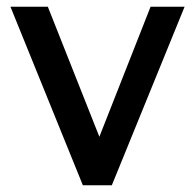

<svg xmlns="http://www.w3.org/2000/svg" viewBox="-20 -550 578 570"><path d="M427 -530 275 -144 122 -530H11L226 0H312L528 -530Z"/></svg>

Font: Cheyenne Sans Medium
Style: Regular
Weight: 500
Designer: The Public Sans project authors (U.S. Web Design System), Libre Franklin designed by Pablo Impallari and Rodrigo Fuenzal
Foundry: The Cheyenne Sans Project Authors
Version: Version 2.007